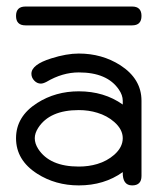

<svg xmlns="http://www.w3.org/2000/svg" viewBox="-20 -562 496 582"><path d="M408.9 -513.7Q408.9 -485.1 380.6 -485.1H57.1Q28.6 -485.1 28.6 -513.7Q28.6 -542.2 57.1 -542.2H380.6Q408.9 -542.2 408.9 -513.7ZM408.9 -28.6Q408.9 0 380.6 0Q351.1 0 352.1 -40.3Q295.7 0 218.8 0Q148.2 0 92.8 -35.4Q28.6 -76.4 28.6 -143.1Q28.6 -209 92.8 -249.8Q148.4 -285.2 218.8 -285.2Q295.7 -285.2 352.1 -245.1V-256.6Q352.1 -273.7 340.1 -290.8Q304.9 -342.5 218.8 -342.5Q169.4 -342.5 121.1 -314Q110.8 -308.6 103.8 -308.6Q92.5 -308.6 83.9 -317.6Q75.2 -326.7 75.2 -338.4Q75.2 -366.2 135.3 -385Q181.6 -399.7 218.8 -399.7Q289.1 -399.7 344.7 -364.3Q408.9 -322.8 408.9 -256.6ZM352.1 -143.1Q352.1 -169.7 326.2 -192.4Q304.4 -211.4 274.9 -220.2Q248.8 -228.3 218.8 -228.3Q130.4 -228.3 95.7 -174.3Q85.4 -158.2 85.4 -143.1Q85.4 -127 95.7 -110.8Q130.4 -57.1 218.8 -57.1Q248.8 -57.1 274.9 -64.9Q304.4 -73.7 326.2 -92.8Q352.1 -115.7 352.1 -143.1Z"/></svg>

Font: EnergyBar
Style: Regular
Weight: 400
Italic angle: -10°
Version: 1.0 2000-03-28